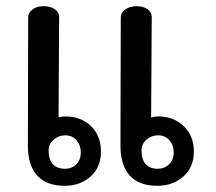

<svg xmlns="http://www.w3.org/2000/svg" viewBox="-20 -597 696 620"><path d="M306 -107Q306 -57 272.5 -27Q239 3 189 3Q131 3 100.5 -29.5Q70 -62 70 -128L71 -540Q71 -556 85 -566.5Q99 -577 121 -577Q142 -577 156.5 -567.5Q171 -558 171 -542L169 -218Q179 -221 192 -221Q241 -221 273.5 -190Q306 -159 306 -107ZM606 -107Q606 -57 572 -27Q538 3 488 3Q430 3 399.5 -29.5Q369 -62 369 -128L370 -540Q370 -556 384.5 -566.5Q399 -577 421 -577Q442 -577 456 -567.5Q470 -558 470 -542L468 -217Q477 -221 492 -221Q540 -221 573 -190Q606 -159 606 -107ZM241 -105Q241 -128 227 -144Q213 -160 191 -160Q169 -160 153 -146Q137 -132 137 -111Q137 -82 150.5 -67Q164 -52 190 -52Q212 -52 226.5 -66.5Q241 -81 241 -105ZM541 -105Q541 -128 527 -144Q513 -160 491 -160Q469 -160 453 -146Q437 -132 437 -111Q437 -82 450.5 -67Q464 -52 489 -52Q511 -52 526 -66.5Q541 -81 541 -105Z"/></svg>

Font: Mali Medium
Style: Regular
Weight: 500
Version: Version 1.000; ttfautohint (v1.6)